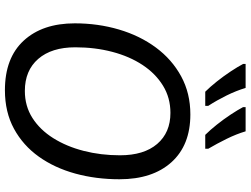

<svg xmlns="http://www.w3.org/2000/svg" viewBox="-136 -848 994 761"><g transform="rotate(90 360.5 -467.0)"><path d="M337 10Q209 10 140.5 -64.5Q72 -139 72 -267Q72 -359 96.5 -442Q121 -525 168 -588.5Q215 -652 282 -688.5Q349 -725 433 -725Q555 -725 622.5 -650Q690 -575 690 -444Q690 -351 667.5 -269Q645 -187 600.5 -124.5Q556 -62 490 -26Q424 10 337 10ZM340 -69Q400 -69 447 -99Q494 -129 527 -181.5Q560 -234 577.5 -302Q595 -370 595 -446Q595 -541 550 -593.5Q505 -646 427 -646Q367 -646 319 -616.5Q271 -587 237 -535.5Q203 -484 185 -415.5Q167 -347 167 -269Q167 -175 213 -122Q259 -69 340 -69ZM514 -784Q495 -803 473.5 -830Q452 -857 433.5 -885Q415 -913 404 -934V-944H500Q511 -907 530 -868.5Q549 -830 569 -796V-784ZM343 -784Q324 -803 302.5 -830Q281 -857 262.5 -885Q244 -913 233 -934V-944H328Q339 -907 358 -868.5Q377 -830 399 -796V-784Z"/></g></svg>

Font: Noto Sans IKEA
Style: Italic
Weight: 400
Italic angle: -12°
Designer: Monotype Design Team
Foundry: Monotype Imaging Inc.
Version: Version 2.001